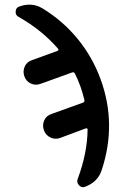

<svg xmlns="http://www.w3.org/2000/svg" viewBox="-20 -555 540 808"><path d="M336.9 231.4Q323.2 236.3 312.5 224.6Q301.8 212.9 306.6 199.2Q347.7 88.9 348.6 -9.8Q348.6 -16.6 340.8 -14.6L233.4 25.4Q211.9 33.2 191.9 23.4Q171.9 13.7 164.6 -7.3Q157.2 -28.3 166 -48.3Q174.8 -68.4 196.3 -75.2L329.1 -123Q336.9 -126 335 -134.8Q326.2 -169.9 318.4 -191.4Q305.7 -225.6 294.9 -246.1Q291 -252.9 283.2 -250L150.4 -202.1Q128.9 -194.3 109.4 -203.6Q89.8 -212.9 82.5 -233.9Q75.2 -254.9 84 -274.9Q92.8 -294.9 114.3 -301.8L221.7 -340.8Q224.6 -341.8 225.6 -344.7Q226.6 -347.7 224.6 -349.6Q156.2 -428.7 57.6 -484.4Q44.9 -491.2 45.9 -506.8Q46.9 -522.5 60.5 -527.3Q114.3 -546.9 159.2 -519.5Q244.1 -467.8 306.6 -391.6Q369.1 -315.4 403.3 -221.7Q472.7 -32.2 407.2 163.1Q390.6 211.9 336.9 231.4Z"/></svg>

Font: Rounded Mgen+ 2m medium
Style: Regular
Weight: 500
Designer: [Source Han Sans]
Ryoko NISHIZUKA  (kana & ideographs); Paul D. Hunt (Latin, Greek & Cyrillic); Wenlong ZHANG  (bopomofo
Version: Version 1.059.20150602